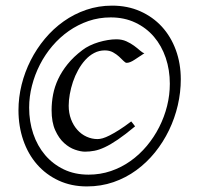

<svg xmlns="http://www.w3.org/2000/svg" viewBox="-20 -650 704 685"><path d="M495.1 -460Q476.6 -447.8 460 -436.8Q443.4 -425.8 432.1 -425.8Q427.2 -425.8 420.7 -432.6Q414.1 -439.5 404.8 -448Q395.5 -456.5 383.1 -463.4Q370.6 -470.2 354 -470.2Q333.5 -470.2 315.9 -460.9Q298.3 -451.7 284.2 -436Q270 -420.4 258.8 -400.1Q247.6 -379.9 240.2 -357.9Q232.9 -335.9 229 -314Q225.1 -292 225.1 -272.9Q225.1 -246.6 233.4 -224.6Q241.7 -202.6 255.9 -186.8Q270 -170.9 288.8 -162.4Q307.6 -153.8 328.1 -153.8Q335.9 -153.8 346.4 -156.7Q356.9 -159.7 371.3 -167Q385.7 -174.3 404.8 -186.3Q423.8 -198.2 448.2 -216.8Q452.1 -211.4 455.8 -207.3Q459.5 -203.1 461.9 -199.2Q426.8 -169.9 400.6 -152.1Q374.5 -134.3 354 -124.8Q333.5 -115.2 316.7 -112.1Q299.8 -108.9 283.2 -108.9Q268.1 -108.9 247.6 -116Q227.1 -123 208.5 -139.9Q189.9 -156.7 177 -185.3Q164.1 -213.9 164.1 -256.8Q164.1 -284.7 169.4 -312.7Q174.8 -340.8 187.5 -367.9Q200.2 -395 221.2 -421.1Q242.2 -447.3 273.9 -471.2Q285.2 -480 300.3 -487.3Q315.4 -494.6 331.8 -499.5Q348.1 -504.4 364.5 -507.1Q380.9 -509.8 395 -509.8Q415 -509.8 430.7 -502.7Q446.3 -495.6 458.3 -486.8Q470.2 -478 479.2 -470Q488.3 -461.9 495.1 -460ZM585.9 -351.1Q585.9 -400.4 571.3 -443.6Q556.6 -486.8 529.3 -518.8Q502 -550.8 462.9 -569.3Q423.8 -587.9 375 -587.9Q333 -587.9 295.4 -575Q257.8 -562 225.3 -539.3Q192.9 -516.6 166.7 -485.8Q140.6 -455.1 122.3 -419.2Q104 -383.3 94 -344.2Q84 -305.2 84 -266.1Q84 -216.3 98.6 -172.9Q113.3 -129.4 140.9 -96.9Q168.5 -64.5 207.5 -45.7Q246.6 -26.9 295.9 -26.9Q337.9 -26.9 375.7 -39.8Q413.6 -52.7 445.8 -75.7Q478 -98.6 503.9 -129.6Q529.8 -160.6 548.1 -196.8Q566.4 -232.9 576.2 -272.2Q585.9 -311.5 585.9 -351.1ZM625 -367.2Q625 -320.8 614.3 -274.4Q603.5 -228 583 -185.5Q562.5 -143.1 533 -106.4Q503.4 -69.8 466.3 -42.7Q429.2 -15.6 384.8 -0.2Q340.3 15.1 290 15.1Q234.4 15.1 189.2 -5.9Q144 -26.9 112.1 -63.5Q80.1 -100.1 63 -149.9Q45.9 -199.7 45.9 -256.8Q45.9 -302.2 57.1 -347.7Q68.4 -393.1 89.4 -434.6Q110.4 -476.1 140.1 -511.7Q169.9 -547.4 207 -573.7Q244.1 -600.1 287.8 -615Q331.5 -629.9 379.9 -629.9Q435.1 -629.9 480.2 -609.9Q525.4 -589.8 557.6 -554.7Q589.8 -519.5 607.4 -471.4Q625 -423.3 625 -367.2Z"/></svg>

Font: Gentium Plus Afr
Style: Italic
Weight: 400
Italic angle: -8°
Designer: J. Victor Gaultney, Annie Olsen, Iska Routamaa, Becca Hirsbrunner
Foundry: SIL International
Version: Version 5.000